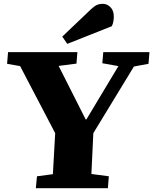

<svg xmlns="http://www.w3.org/2000/svg" viewBox="-20 -982 800 1002"><path d="M427 -359H431L598 -637L514 -652L519 -710H760L755 -649L679 -635L467 -287L457 -74L548 -62L543 0H167L173 -62L256 -73L268 -287L85 -637L17 -649L22 -710H384L379 -650L286 -638ZM454 -933Q471 -949 484.5 -955.5Q498 -962 517 -962Q539 -962 556.5 -944.5Q574 -927 574 -894Q574 -884 571.5 -869.5Q569 -855 563 -845L331 -753L305 -791Z"/></svg>

Font: Literata 36pt ExtraBold
Style: Italic
Weight: 800
Italic angle: -2°
Designer: Latin by Veronika Burian and Jose Scaglione. Greek by Irene Vlachou. Cyrillic by Vera Evstafieva
Foundry: TypeTogether
Version: Version 3.002